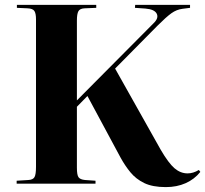

<svg xmlns="http://www.w3.org/2000/svg" viewBox="-20 -750 838 784"><path d="M657 14Q603 14 569 -2.5Q535 -19 512.5 -46.5Q490 -74 472 -107L337 -358L294 -314V-65Q294 -36 300.5 -26.5Q307 -17 327 -15L370 -12V0H48V-12L96 -15Q115 -16 121 -27Q127 -38 127 -69V-671Q127 -695 120.5 -705Q114 -715 93 -716L49 -718V-730H373V-718L325 -716Q306 -715 300 -704Q294 -693 294 -666V-340L607 -655Q629 -676 620 -694Q611 -712 574 -715L531 -718L532 -730H756V-718L725 -714Q701 -711 680 -696Q659 -681 623 -645L450 -470L636 -139Q668 -84 692.5 -63Q717 -42 746 -42Q769 -42 792 -56L798 -48Q774 -18 738 -2Q702 14 657 14Z"/></svg>

Font: Literata 72pt
Style: Bold
Weight: 700
Designer: Latin by Veronika Burian and Jose Scaglione. Greek by Irene Vlachou. Cyrillic by Vera Evstafieva.
Foundry: TypeTogether
Version: Version 3.002